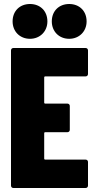

<svg xmlns="http://www.w3.org/2000/svg" viewBox="-20 -940 475 960"><path d="M130 -746C180 -746 217 -783 217 -833C217 -885 181 -920 130 -920C79 -920 43 -885 43 -833C43 -783 79 -746 130 -746ZM326 -746C376 -746 413 -783 413 -833C413 -885 377 -920 326 -920C275 -920 239 -885 239 -833C239 -783 275 -746 326 -746ZM420 -570V-688C420 -695 415 -700 408 -700H47C40 -700 35 -695 35 -688V-12C35 -5 40 0 47 0H408C415 0 420 -5 420 -12V-130C420 -137 415 -142 408 -142H206C203 -142 201 -144 201 -147V-274C201 -277 203 -279 206 -279H317C324 -279 329 -284 329 -291V-410C329 -417 324 -422 317 -422H206C203 -422 201 -424 201 -427V-553C201 -556 203 -558 206 -558H408C415 -558 420 -563 420 -570Z"/></svg>

Font: Barlow Condensed ExtraBold
Style: Regular
Weight: 800
Width: 3
Designer: Jeremy Tribby
Foundry: Tribby Type
Version: Version 1.422;hotconv 1.0.109;makeotfexe 2.5.65596